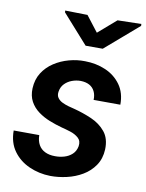

<svg xmlns="http://www.w3.org/2000/svg" viewBox="-86 -813 674 884"><g transform="rotate(10 251.5 -371.0)"><path d="M315.9 -147.5Q319.8 -172.4 304.2 -186.3Q288.6 -200.2 265.4 -207.5Q242.2 -214.8 224.1 -219.2Q194.8 -227.1 165.3 -238.8Q135.7 -250.5 111.6 -268.3Q87.4 -286.1 73.2 -312Q59.1 -337.9 60.5 -373.5Q62.5 -415.5 82.3 -446.5Q102.1 -477.5 133.5 -498Q165 -518.6 202.6 -528.8Q240.2 -539.1 277.8 -538.1Q329.6 -537.6 373.8 -518.6Q418 -499.5 445.1 -461.9Q472.2 -424.3 471.7 -369.1L346.7 -369.6Q347.7 -392.6 339.1 -409.7Q330.6 -426.8 314 -435.8Q297.4 -444.8 272.9 -445.3Q252.4 -445.3 232.7 -438Q212.9 -430.7 198.7 -416Q184.6 -401.4 181.2 -379.4Q178.2 -361.8 186.3 -350.3Q194.3 -338.9 208.3 -332Q222.2 -325.2 237.8 -320.8Q253.4 -316.4 266.1 -313.5Q308.1 -302.7 348.6 -285.2Q389.2 -267.6 414.8 -236.3Q440.4 -205.1 438.5 -153.8Q436.5 -110.4 415 -78.9Q393.6 -47.4 360.1 -27.6Q326.7 -7.8 287.4 1.2Q248 10.3 210.4 9.8Q157.7 8.8 111.6 -11.7Q65.4 -32.2 37.1 -71.3Q8.8 -110.4 8.8 -167L128.4 -166.5Q128.9 -139.6 139.4 -121.1Q149.9 -102.5 169.7 -93Q189.5 -83.5 215.8 -83.5Q237.3 -83 258.8 -89.1Q280.3 -95.2 295.9 -109.6Q311.5 -124 315.9 -147.5ZM251 -750 307.6 -676.8 391.6 -749.5 502.4 -752 502.9 -743.2 347.2 -608.9H267.1L147 -743.7L146.5 -752Z"/></g></svg>

Font: Roboto SemiBold
Style: Italic
Weight: 600
Designer: Christian Robertson
Foundry: Google
Version: Version 3.009; 2024